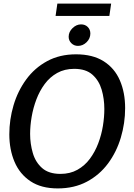

<svg xmlns="http://www.w3.org/2000/svg" viewBox="-20 -1041 748 1071"><path d="M302 10Q210 10 150 -30Q90 -70 61 -138.5Q32 -207 32 -292Q32 -374 55.5 -453.5Q79 -533 126 -597.5Q173 -662 243 -700Q313 -738 404 -738Q497 -738 558 -699.5Q619 -661 648.5 -593Q678 -525 678 -438Q678 -354 654 -273.5Q630 -193 582.5 -129Q535 -65 464.5 -27.5Q394 10 302 10ZM317 -71Q371 -71 412 -94Q453 -117 481.5 -155.5Q510 -194 528 -241.5Q546 -289 554 -338.5Q562 -388 562 -433Q562 -490 547 -541Q532 -592 495.5 -624.5Q459 -657 394 -657Q340 -657 299 -634Q258 -611 229.5 -572.5Q201 -534 183 -486.5Q165 -439 156.5 -389Q148 -339 148 -294Q148 -239 163 -187.5Q178 -136 215 -103.5Q252 -71 317 -71ZM300 -1021H600L590 -952H290ZM484 -854Q484 -826 463 -805.5Q442 -785 415 -785Q393 -785 378 -800Q363 -815 363 -836Q363 -863 384.5 -884Q406 -905 432 -905Q455 -905 469.5 -890.5Q484 -876 484 -854Z"/></svg>

Font: Rosario SemiBold
Style: Italic
Weight: 600
Italic angle: -8.05°
Designer: Hector Gatti
Foundry: Omnibus Type
Version: Version 1.101; ttfautohint (v1.8.1.43-b0c9)